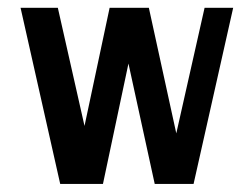

<svg xmlns="http://www.w3.org/2000/svg" viewBox="-20 -458 601 478"><path d="M560.5 -438.5 461.9 0H365.2L299.8 -299.8L236.3 0H129.9L31.2 -438.5H124L190.4 -144.5L252.9 -438.5H350.6L418.9 -126L489.3 -438.5Z"/></svg>

Font: RIT TN Joy
Style: Extra Bold
Weight: 800
Designer: Hussain K H
Foundry: Rachana Institute of Typography
Version: 1.6.2